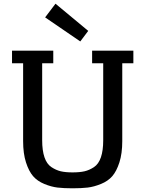

<svg xmlns="http://www.w3.org/2000/svg" viewBox="-20 -1004 786 1038"><path d="M45 -662H105V-241Q105 -174 120.5 -126Q136 -78 159 -51.5Q182 -25 219.5 -9.5Q257 6 291 10Q325 14 372 14Q420 14 454 10Q488 6 526 -9.5Q564 -25 587 -51.5Q610 -78 625.5 -126Q641 -174 641 -241V-662H701V-730H478V-662H538V-246Q538 -190 525.5 -153.5Q513 -117 488 -100.5Q463 -84 437 -78Q411 -72 372 -72Q334 -72 308.5 -78Q283 -84 258 -100.5Q233 -117 220.5 -153.5Q208 -190 208 -246V-662H268V-730H45ZM414 -780 224 -910 280 -984 457 -837Z"/></svg>

Font: Glegoo
Style: Bold
Weight: 700
Version: Version 2.0.1; ttfautohint (v0.9) -r 48 -G 60